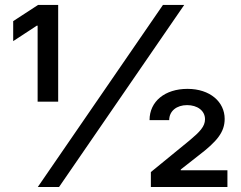

<svg xmlns="http://www.w3.org/2000/svg" viewBox="-20 -747 963 767"><path d="M131 0H215.9L715.9 -727.3H631ZM32.7 -582.7 127.1 -644.5H130.3V-340.9H212.4V-727.3H132.1L32.7 -662.6ZM577.4 -267H655.9C655.9 -304 686.4 -327.1 727.3 -327.1C767.8 -327.1 799 -305.4 799 -270.6C799 -241.5 777.7 -219.8 736.5 -185.4L582.7 -59.7V0H888.5V-66.8H702.1V-70L772.7 -125.4C847.3 -182.2 877.5 -219.5 877.5 -272C877.5 -339.8 819.2 -392 729 -392C639.2 -392 577.4 -342.3 577.4 -267Z"/></svg>

Font: Magic Ui Pro Medium
Style: Regular
Weight: 500
Designer: Stefan Endress, Andreas Faust
Version: Version 1.000;FEAKit 1.0